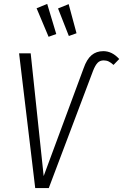

<svg xmlns="http://www.w3.org/2000/svg" viewBox="-20 -956 626 976"><path d="M77 -685H136L202 -61L405 -609Q421 -655 445.5 -675.5Q470 -696 505 -696Q550 -696 586 -656L557 -626Q544 -638 532.5 -643.5Q521 -649 507 -649Q488 -649 476 -636.5Q464 -624 453 -596L228 0H159ZM220 -936 266 -783 227 -769 166 -914ZM329 -935 369 -787 330 -773 275 -913Z"/></svg>

Font: Fira Sans Extra Condensed Light
Style: Italic
Weight: 300
Width: 3
Italic angle: -8°
Designer: Carrois Corporate & Edenspiekermann AG
Foundry: Carrois Corporate GbR & Edenspiekermann AG
Version: Version 4.203